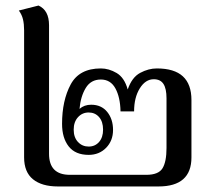

<svg xmlns="http://www.w3.org/2000/svg" viewBox="-20 -673 755 693"><path d="M67 -105V-564Q67 -586 63 -603Q59 -620 48 -635L119 -653Q157 -636 157 -582V-118Q157 -42 232 -42H508Q552 -42 566.5 -65.5Q581 -89 581 -139V-318Q581 -353 570 -370Q559 -387 535 -387Q505 -387 484.5 -354Q464 -321 464 -271H415Q414 -322 396.5 -354Q379 -386 344 -386Q308 -386 289.5 -355.5Q271 -325 267 -280Q284 -295 309 -295Q346 -295 367 -269Q388 -243 388 -204Q388 -165 363 -139.5Q338 -114 300 -114Q252 -114 228 -144.5Q204 -175 204 -226Q204 -310 235 -368Q266 -426 344 -426Q373 -426 401 -409.5Q429 -393 441 -350Q456 -394 486 -410Q516 -426 546 -426Q609 -426 640 -397.5Q671 -369 671 -312V-105Q671 0 552 0H189Q131 0 99 -26Q67 -52 67 -105ZM352 -205Q352 -234 337.5 -250.5Q323 -267 300 -267Q277 -267 261.5 -250Q246 -233 246 -205Q246 -177 261.5 -160.5Q277 -144 300 -144Q323 -144 337.5 -160.5Q352 -177 352 -205Z"/></svg>

Font: TavirajRegular
Style: Regular
Weight: 400
Designer: Katatrad Team
Foundry: CadsonDemak
Version: Version 1.000